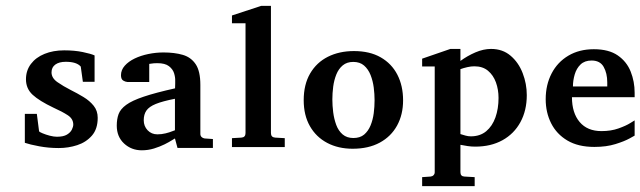

<svg xmlns="http://www.w3.org/2000/svg" viewBox="-20 -512 2215 664"><path d="M307.1 -229H266.6L259.3 -281.7Q245.1 -298.3 207.5 -298.3Q184.6 -298.3 171.4 -288.8Q158.2 -279.3 158.2 -261.7Q158.2 -242.2 178.5 -228Q198.7 -213.9 224.6 -200.7Q247.1 -189.5 268.6 -176.5Q290 -163.6 304 -146.2Q317.9 -128.9 317.9 -104.5Q317.9 -65.9 297.9 -43Q277.8 -20 247.1 -10Q216.3 0 183.1 0Q147.9 0 115.5 -6.1Q83 -12.2 65.9 -18.1V-118.2H107.4L115.2 -57.6Q116.2 -55.7 127.2 -51Q138.2 -46.4 152.1 -42.7Q166 -39.1 176.8 -39.1Q199.2 -39.1 211.4 -46.4Q223.6 -53.7 228.5 -63.7Q233.4 -73.7 233.4 -81.1Q233.4 -101.1 214.4 -113.5Q195.3 -126 165 -139.6Q115.7 -163.1 92.8 -184.3Q69.8 -205.6 69.8 -237.8Q69.8 -268.1 86.9 -290.8Q104 -313.5 134 -325.7Q164.1 -337.9 202.1 -337.9Q237.8 -337.9 266.1 -332Q294.4 -326.2 307.1 -320.3Z M716.3 -0.5H593.8L585 -33.2L575.2 -27.3Q565.4 -21 549.3 -12.9Q533.2 -4.9 512.7 1.5Q492.2 7.8 470.2 7.8Q434.6 7.8 409.2 -15.6Q383.8 -39.1 383.8 -77.6Q383.8 -100.1 390.1 -117.4Q396.5 -134.8 416.5 -149.4Q436.5 -164.1 477.1 -177.7Q517.6 -191.4 585.4 -206.5Q585.4 -213.9 585.9 -223.1V-232.4Q586.4 -244.6 582 -258.8Q577.6 -272.9 564.2 -283.2Q550.8 -293.5 524.4 -293.5Q510.7 -293.5 503.4 -292L496.1 -291V-228.5H427.7H420.4Q413.1 -229 405.8 -233.6Q398.4 -238.3 398.4 -252Q398.4 -270 411.4 -284.7Q424.3 -299.3 445.6 -309.6Q466.8 -319.8 492.9 -325.2Q519 -330.6 545.4 -330.6Q583.5 -330.6 612.1 -322.3Q640.6 -314 656.7 -290Q672.9 -266.1 672.9 -218.3V-48.8Q672.9 -42.5 677 -38.3Q681.2 -34.2 687.5 -33.2L716.3 -31.2ZM585 -61.5V-170.4Q542.5 -162.1 519 -152.6Q495.6 -143.1 486.3 -129.6Q477.1 -116.2 477.1 -96.2Q477.1 -75.7 490.5 -61.5Q503.9 -47.4 524.4 -47.4Q538.6 -47.4 552.5 -50.8Q566.4 -54.2 575.7 -58.1Z M964.8 -3.4H782.2V-34.2L814.9 -36.1Q829.1 -37.1 829.1 -51.8V-431.6H782.2V-458.5L883.3 -491.7H917V-51.8Q917 -37.1 931.6 -36.1L964.8 -34.2Z M1374 -165Q1374 -115.7 1353.3 -77.9Q1332.5 -40 1293.5 -18.8Q1254.4 2.4 1199.7 2.4Q1149.9 2.4 1111.6 -17.8Q1073.2 -38.1 1051.8 -75.7Q1030.3 -113.3 1030.3 -165.5Q1030.3 -219.7 1052.5 -257.8Q1074.7 -295.9 1114 -315.7Q1153.3 -335.4 1204.1 -335.4Q1258.8 -335.4 1296.6 -313.7Q1334.5 -292 1354.2 -253.7Q1374 -215.3 1374 -165ZM1275.4 -165.5Q1275.4 -186.5 1272.5 -209.5Q1269.5 -232.4 1261.5 -252.7Q1253.4 -272.9 1239 -285.4Q1224.6 -297.9 1201.7 -297.9Q1179.7 -297.9 1165.3 -285.9Q1150.9 -273.9 1143.1 -254.4Q1135.3 -234.9 1132.3 -212.2Q1129.4 -189.5 1129.4 -168.2Q1129.4 -147 1132.3 -123.8Q1135.3 -100.6 1142.8 -80.1Q1150.4 -59.6 1165 -47.1Q1179.7 -34.7 1202.1 -34.7Q1225.1 -34.7 1239.3 -46.6Q1253.4 -58.6 1261.5 -78.1Q1269.5 -97.7 1272.5 -120.4Q1275.4 -143.1 1275.4 -165.5Z M1801.8 -183.1Q1801.8 -129.9 1779.8 -89.6Q1757.8 -49.3 1717.8 -27.1Q1677.7 -4.9 1623.5 -4.9Q1610.4 -4.9 1597.4 -6.8Q1584.5 -8.8 1572.3 -11.2V83.5Q1572.3 98.1 1586.4 98.6L1621.6 100.6V131.8H1439.9V100.6L1468.8 98.6Q1475.1 98.1 1479.2 94Q1483.4 89.8 1483.4 83.5V-282.2H1439.9V-309.1L1537.6 -342.8H1572.3V-301.3Q1596.2 -318.8 1624 -330.8Q1651.9 -342.8 1678.2 -342.8Q1718.3 -342.8 1745.8 -319.3Q1773.4 -295.9 1787.6 -259Q1801.8 -222.2 1801.8 -183.1ZM1704.1 -173.3Q1704.1 -202.1 1695.1 -227.1Q1686 -252 1667.7 -267.3Q1649.4 -282.7 1620.6 -282.7Q1608.9 -282.7 1596.2 -279.8Q1583.5 -276.9 1572.3 -272.9V-48.3Q1581.1 -45.4 1590.1 -43Q1599.1 -40.5 1608.4 -40.5Q1640.1 -40.5 1661.4 -58.1Q1682.6 -75.7 1693.4 -106Q1704.1 -136.2 1704.1 -173.3Z M2174.8 -43 2157.2 -33.2Q2139.6 -23.4 2108.4 -13.7Q2077.1 -3.9 2035.6 -3.9Q1979.5 -3.9 1942.1 -26.1Q1904.8 -48.3 1886 -85.7Q1867.2 -123 1867.2 -168.9Q1867.2 -218.8 1887.7 -258.1Q1908.2 -297.4 1945.8 -319.6Q1983.4 -341.8 2033.7 -341.8Q2085.4 -341.8 2116.5 -320.3Q2147.5 -298.8 2161.1 -264.4Q2174.8 -230 2174.8 -191.4V-175.8H1958Q1958 -121.6 1984.6 -90.1Q2011.2 -58.6 2060.1 -58.6Q2093.3 -58.6 2119.1 -67.9Q2145 -77.1 2159.7 -86.4L2174.8 -95.7ZM2080.1 -212.9V-227.1Q2080.1 -258.8 2067.6 -280.8Q2055.2 -302.7 2025.9 -302.7Q2002 -302.7 1987.8 -289.1Q1973.6 -275.4 1967.5 -254.4Q1961.4 -233.4 1961.4 -212.9Z"/></svg>

Font: MANDARAM
Style: Book
Weight: 400
Designer: CLT@C-DIT
Version: Version 1.28